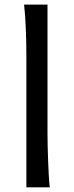

<svg xmlns="http://www.w3.org/2000/svg" viewBox="-20 -801 316 821"><path d="M183.1 -231.9Q183.1 -208.5 183.8 -176.8Q184.6 -145 185.8 -112.3Q187 -79.6 188.7 -49.8Q190.4 -20 192.9 0H92.8V-551.8Q92.8 -623 90.3 -680.9Q87.9 -738.8 83 -781.2H183.1Z"/></svg>

Font: Andika Afr
Style: Regular
Weight: 400
Designer: Victor Gaultney, Annie Olsen, Julie Remington, Don Collingsworth, Eric Hays, Becca Hirsbrunner
Foundry: SIL International
Version: Version 5.000